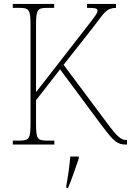

<svg xmlns="http://www.w3.org/2000/svg" viewBox="-20 -734 665 975"><path d="M45 0H256V-20H219C168 -20 163 -31 163 -109V-225L285 -382L495 -99C559 -14 576 0 619 0H625V-23H622C595 -23 577 -38 526 -106L303 -405L455 -598C510 -670 520 -693 569 -694V-714H422V-694C459 -694 475 -693 475 -680C475 -666 463 -652 416 -591L163 -266V-606C163 -683 169 -694 219 -694H255V-714H45V-694H79C129 -694 135 -683 135 -606V-108C135 -31 129 -20 79 -20H45ZM317 208V221H325C343 182 365 113 380 71V61H337C333 108 326 158 317 208Z"/></svg>

Font: Noto Serif Armenian SemiCondensed Thin
Style: Regular
Weight: 100
Width: 4
Designer: Monotype Design Team
Foundry: Monotype Imaging Inc.
Version: Version 2.008